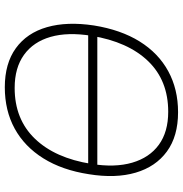

<svg xmlns="http://www.w3.org/2000/svg" viewBox="-1 -752 761 799"><g transform="rotate(90 379.5 -352.5)"><path d="M100 -339 106 -377H702L696 -339ZM86 -363Q104 -475 152.5 -553Q201 -631 276 -672Q351 -713 447 -713Q547 -713 610.5 -666.5Q674 -620 698.5 -536.5Q723 -453 705 -342Q688 -231 639 -152.5Q590 -74 515 -33Q440 8 343 8Q244 8 180.5 -38Q117 -84 93 -167.5Q69 -251 86 -363ZM129 -353Q113 -254 133.5 -182.5Q154 -111 208 -72Q262 -33 346 -33Q476 -33 557 -117Q638 -201 662 -352Q678 -450 657 -522Q636 -594 582.5 -633Q529 -672 445 -672Q315 -672 234.5 -588.5Q154 -505 129 -353Z"/></g></svg>

Font: Mulish ExtraLight
Style: Italic
Weight: 200
Italic angle: -9°
Designer: Vernon Adams
Foundry: Vernon Adams
Version: Version 3.603